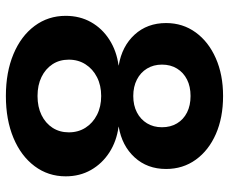

<svg xmlns="http://www.w3.org/2000/svg" viewBox="-84 -696 790 663"><g transform="rotate(90 311.5 -364.0)"><path d="M311 11.2Q229 11.2 166.5 -14.9Q104 -41 69.1 -87.9Q34.2 -134.8 34.2 -195.3Q34.2 -244.1 55.9 -282.7Q77.6 -321.3 116.5 -346.2Q155.3 -371.1 205.6 -377.9V-378.4Q139.2 -389.6 99.1 -433.3Q59.1 -477.1 59.1 -542Q59.1 -599.6 91.3 -644Q123.5 -688.5 180.4 -713.6Q237.3 -738.8 311 -738.8Q385.7 -738.8 442.4 -713.9Q499 -689 531 -644.5Q563 -600.1 563 -542Q563 -477.1 522.9 -433.3Q482.9 -389.6 417 -378.4V-377.9Q467.3 -371.1 505.9 -346.2Q544.4 -321.3 566.4 -282.7Q588.4 -244.1 588.4 -195.3Q588.4 -134.8 553.2 -87.9Q518.1 -41 455.6 -14.9Q393.1 11.2 311 11.2ZM311 -98.1Q348.6 -98.1 376.7 -111.8Q404.8 -125.5 420.7 -149.9Q436.5 -174.3 436.5 -206.1Q436.5 -238.8 420.4 -263.9Q404.3 -289.1 376 -303.5Q347.7 -317.9 311 -317.9Q274.4 -317.9 246.1 -303.5Q217.8 -289.1 201.7 -263.9Q185.5 -238.8 185.5 -206.1Q185.5 -173.8 201.4 -149.7Q217.3 -125.5 245.4 -111.8Q273.4 -98.1 311 -98.1ZM311 -428.7Q343.3 -428.7 367.4 -441.2Q391.6 -453.6 405.3 -476.1Q418.9 -498.5 418.9 -527.8Q418.9 -557.6 405.5 -579.8Q392.1 -602.1 367.9 -614.3Q343.8 -626.5 311 -626.5Q278.3 -626.5 254.2 -614.3Q230 -602.1 216.3 -579.8Q202.6 -557.6 202.6 -527.8Q202.6 -498.5 216.3 -476.1Q230 -453.6 254.4 -441.2Q278.8 -428.7 311 -428.7Z"/></g></svg>

Font: Inter 28pt
Style: Bold
Weight: 700
Designer: Rasmus Andersson
Foundry: rsms
Version: Version 4.001;git-66647c0bb